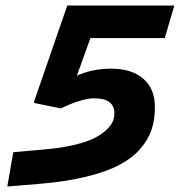

<svg xmlns="http://www.w3.org/2000/svg" viewBox="-20 -675 660 705"><path d="M548.8 -282.2Q548.8 -236.8 536.9 -200Q524.9 -163.1 495.4 -128.9Q465.8 -94.7 418.5 -69.6Q371.1 -44.4 297.4 -26.4Q223.6 -8.3 126 0L6.8 9.8L28.8 -116.2L150.9 -127Q208.5 -132.3 253.4 -143.1Q298.3 -153.8 325.2 -167.2Q352.1 -180.7 369.6 -197Q387.2 -213.4 393.6 -228.3Q399.9 -243.2 399.9 -258.8Q399.9 -314 326.2 -314Q280.8 -314 203.1 -276.9L106 -296.9L105 -301.8L227.1 -654.8H620.1L585 -535.2H312L262.2 -397Q318.8 -422.9 388.2 -422.9Q463.4 -422.9 506.1 -386Q548.8 -349.1 548.8 -282.2Z"/></svg>

Font: IntelOne Mono Bold
Style: Italic
Weight: 700
Italic angle: -16°
Designer: Fred Shallcrass
Foundry: Frere-Jones Type LLC
Version: Version 1.200;hotconv 1.1.0;makeotfexe 2.6.0;FJTRelease1.2